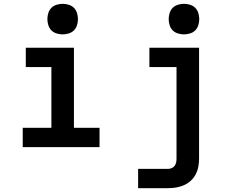

<svg xmlns="http://www.w3.org/2000/svg" viewBox="-20 -770 1240 1005"><path d="M99 0V-101H249V-419H115V-520H367V-101H501V0ZM308 -590Q292 -590 276 -595Q260 -600 249 -611Q238 -622 233 -638Q228 -654 228 -670Q228 -686 233 -702Q238 -718 249 -729Q260 -740 276 -745Q292 -750 308 -750Q324 -750 340 -745Q356 -740 367 -729Q378 -718 383 -702Q388 -686 388 -670Q388 -654 383 -638Q378 -622 367 -611Q356 -600 340 -595Q324 -590 308 -590ZM703 215V114H859Q869 114 878.5 110Q888 106 894 98Q900 90 902 80Q904 70 904 60V-419H762V-520H1022V60Q1022 82 1018 103Q1014 124 1004 143Q994 162 978 176.5Q962 191 942.5 199.5Q923 208 902 211.5Q881 215 859 215ZM943 -590Q927 -590 911 -595Q895 -600 884 -611Q873 -622 868 -638Q863 -654 863 -670Q863 -686 868 -702Q873 -718 884 -729Q895 -740 911 -745Q927 -750 943 -750Q959 -750 975 -745Q991 -740 1002 -729Q1013 -718 1018 -702Q1023 -686 1023 -670Q1023 -654 1018 -638Q1013 -622 1002 -611Q991 -600 975 -595Q959 -590 943 -590Z"/></svg>

Font: Iosevka Plex Etoile
Style: Bold
Weight: 700
Designer: Belleve Invis
Foundry: Belleve Invis
Version: Version 25.1.1; ttfautohint (v1.8.4)